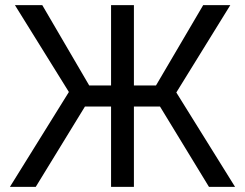

<svg xmlns="http://www.w3.org/2000/svg" viewBox="-20 -727 953 747"><path d="M501 -394.5H586.9L770.5 -707H876L666 -367.2L894.5 0H793L602.5 -312.5H501V0H412.1V-312.5H310.5L119.1 0H18.6L248 -369.1L38.1 -707H144.5L327.1 -394.5H412.1V-707H501Z"/></svg>

Font: Pretendard GOV
Style: Regular
Weight: 400
Designer: Base glyphs from Inter by Rasmus Andersson; Hangeul glyphs from Noto Sans CJK(Source Han Sans) by Jang Soo-young and Kan
Foundry: Kil Hyung-jin
Version: Version 1.309